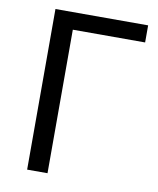

<svg xmlns="http://www.w3.org/2000/svg" viewBox="-83 -798 711 863"><g transform="rotate(10 273.0 -366.5)"><path d="M193 0H100V-733H523V-655H193Z"/></g></svg>

Font: Source Han Sans & Saira Hybrid
Style: Regular
Weight: 400
Designer: Ryoko NISHIZUKA 西塚涼子 (kana & ideographs); Paul D. Hunt (Latin, Greek & Cyrillic); Wenlong ZHANG 张文龙 (bopomofo); Sandoll 
Foundry: Adobe Systems Incorporated
Version: Version 1.00;August 2, 2021;FontCreator 13.0.0.2675 64-bit